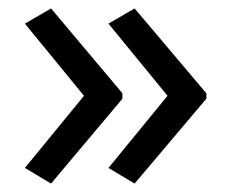

<svg xmlns="http://www.w3.org/2000/svg" viewBox="-20 -491 549 455"><path d="M469 -257 299 -56 237 -93 377 -264 237 -435 299 -471 469 -270ZM270 -257 101 -56 39 -93 179 -264 39 -435 101 -471 270 -270Z"/></svg>

Font: Apis
Style: Regular
Weight: 400
Designer: Monotype Design Team
Foundry: Monotype Imaging Inc.
Version: Version 2.000; build 0001